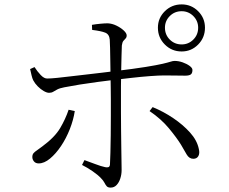

<svg xmlns="http://www.w3.org/2000/svg" viewBox="-20 -826 1040 873"><path d="M806 -592Q761 -592 729.5 -623.5Q698 -655 698 -700Q698 -744 729.5 -775Q761 -806 806 -806Q850 -806 881 -775Q912 -744 912 -700Q912 -655 881 -623.5Q850 -592 806 -592ZM483 27Q471 27 465.5 21Q460 15 455 5Q450 -5 439 -16Q425 -31 401 -47.5Q377 -64 353 -76L364 -98Q387 -90 413 -80Q439 -70 458 -66Q467 -64 473 -66Q479 -68 480 -78Q481 -95 482 -131Q483 -167 483.5 -211.5Q484 -256 484 -299.5Q484 -343 484 -375Q484 -396 483.5 -425.5Q483 -455 482.5 -487.5Q482 -520 481.5 -551.5Q481 -583 480.5 -608Q480 -633 479 -646Q477 -670 458.5 -677.5Q440 -685 399 -690L398 -713Q415 -716 435.5 -718Q456 -720 470 -720Q490 -719 509.5 -709.5Q529 -700 542.5 -687.5Q556 -675 556 -665Q556 -656 551 -651Q546 -646 541 -640Q536 -634 534 -619Q533 -601 532.5 -570.5Q532 -540 531 -504.5Q530 -469 530 -434.5Q530 -400 530 -373Q530 -353 530 -316.5Q530 -280 530.5 -238Q531 -196 531.5 -156.5Q532 -117 532.5 -89Q533 -61 533 -53Q533 -33 527 -14.5Q521 4 510 15.5Q499 27 483 27ZM156 -83Q142 -83 134.5 -92Q127 -101 127 -112Q127 -123 132.5 -129.5Q138 -136 148 -142.5Q158 -149 172 -160Q229 -202 253.5 -243.5Q278 -285 292 -327L320 -321Q314 -281 297.5 -239Q281 -197 257.5 -162Q234 -127 207.5 -105Q181 -83 156 -83ZM203 -404Q193 -404 179 -412Q165 -420 152 -433Q139 -446 131 -461Q127 -469 123.5 -483.5Q120 -498 117 -512L137 -521Q149 -502 165 -485Q181 -468 196 -469Q211 -469 240.5 -472Q270 -475 306.5 -479.5Q343 -484 380 -488Q417 -492 448 -496Q479 -500 497 -502Q589 -513 641.5 -521.5Q694 -530 719.5 -536Q745 -542 755.5 -545.5Q766 -549 774 -549Q792 -549 810.5 -542.5Q829 -536 842 -526.5Q855 -517 855 -508Q855 -493 847.5 -487.5Q840 -482 822 -482Q802 -482 779.5 -482.5Q757 -483 726 -483Q703 -483 662.5 -480Q622 -477 578.5 -472Q535 -467 500 -463Q467 -459 425 -453.5Q383 -448 342.5 -441.5Q302 -435 272 -429Q251 -425 240 -419Q229 -413 221.5 -408.5Q214 -404 203 -404ZM859 -104Q840 -104 828.5 -124Q817 -144 803 -168Q784 -199 748.5 -242Q713 -285 660 -321L674 -339Q723 -319 767.5 -289Q812 -259 844 -223.5Q876 -188 884 -149Q889 -129 882 -116.5Q875 -104 859 -104ZM806 -624Q837 -624 859 -646Q881 -668 881 -700Q881 -731 859 -753Q837 -775 806 -775Q774 -775 752 -753Q730 -731 730 -700Q730 -668 752 -646Q774 -624 806 -624Z"/></svg>

Font: Noto Serif HK ExtraLight Light
Style: Regular
Weight: 300
Version: Version 2.002-H1;hotconv 1.1.0;makeotfexe 2.6.0